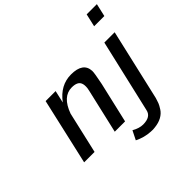

<svg xmlns="http://www.w3.org/2000/svg" viewBox="-204 -903 1290 1290"><g transform="rotate(-45 440.5 -258.5)"><path d="M419 142 451 78Q493 102 529 102Q602 102 613 50L734 -472H832L715 36Q709 57 703 72.5Q697 88 681.5 112Q666 136 638 151.5Q610 167 571 171Q553 174 531 172Q473 169 419 142ZM763 -598 784 -690H881L860 -598ZM69 1 177 -473H272L252 -385Q322 -479 424 -479Q538 -479 542 -395Q543 -376 525 -288Q502 -191 458 1H360L433 -315Q434 -319 437 -336Q440 -365 433 -382Q421 -414 366 -414Q279 -414 236 -295L168 1Z"/></g></svg>

Font: Coval
Style: Italic
Weight: 400
Foundry: Context Ltd
Version: Version 001.000